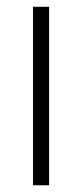

<svg xmlns="http://www.w3.org/2000/svg" viewBox="-20 -551 245 571"><path d="M126 0H78.1V-530.8H126Z"/></svg>

Font: Open Sans SemiCondensed Light
Style: Regular
Weight: 300
Width: 4
Designer: Monotype Design Team
Foundry: Monotype Imaging Inc.
Version: Version 3.000